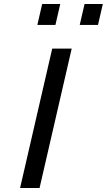

<svg xmlns="http://www.w3.org/2000/svg" viewBox="-20 -936 532 956"><path d="M240 -694H337L177 0H80ZM190 -916H280L256 -812H166ZM401 -916H492L468 -812H377Z"/></svg>

Font: Panefresco 600wt
Style: Italic
Weight: 600
Foundry: Campivisivi & Chank Co
Version: Version 1.000